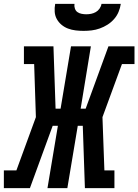

<svg xmlns="http://www.w3.org/2000/svg" viewBox="-54 -975 717 995"><path d="M-34 0V-92H31L132 -368L123 -643H70V-735H223L234 -412H260L314 -735H417L364 -412H390L508 -735H643V-643H578L477 -368L487 -92H539V0H386L375 -323H349L295 0H192L246 -323H219L101 0ZM379 -815Q358 -815 337.5 -817.5Q317 -820 298.5 -827Q280 -834 265 -846.5Q250 -859 240.5 -876Q231 -893 229.5 -913.5Q228 -934 232 -955H332Q330 -943 334 -931Q338 -919 347 -912.5Q356 -906 368.5 -903.5Q381 -901 393 -901Q406 -901 418.5 -903.5Q431 -906 442.5 -912.5Q454 -919 462 -930.5Q470 -942 472 -955H572Q569 -934 560.5 -913.5Q552 -893 537 -876Q522 -859 503 -847Q484 -835 463 -827.5Q442 -820 421 -817.5Q400 -815 379 -815Z"/></svg>

Font: Iosevka Slab Semibold Extended
Style: Italic
Weight: 600
Width: 7
Italic angle: -9°
Monospace: yes
Designer: Belleve Invis
Foundry: Belleve Invis
Version: Version 11.1.0; ttfautohint (v1.8.3)